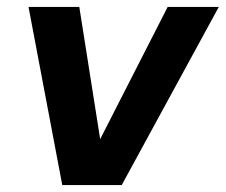

<svg xmlns="http://www.w3.org/2000/svg" viewBox="-20 -532 649 552"><path d="M159 0 62 -512H208L268 -132L462 -512H609L330 0Z"/></svg>

Font: DM Sans 12pt ExtraBold
Style: Italic
Weight: 800
Italic angle: -10°
Version: Version 4.004;gftools[0.9.30]